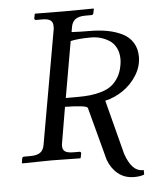

<svg xmlns="http://www.w3.org/2000/svg" viewBox="-53 -691 674 839"><g transform="rotate(-5 284.0 -271.5)"><path d="M483.9 -387.2Q486.8 -401.9 486.8 -415Q486.8 -443.8 475.8 -465.3Q464.8 -486.8 446.5 -498.3Q428.2 -509.8 408.2 -515.4Q388.2 -521 366.2 -521Q310.1 -521 276.9 -513.2L233.9 -267.1H284.2Q315.9 -267.1 340.8 -269.8Q365.7 -272.5 391.1 -280Q416.5 -287.6 434.1 -300.8Q451.7 -314 465.1 -335.7Q478.5 -357.4 483.9 -387.2ZM567.9 -418.9Q567.9 -376.5 543.9 -338.1Q520 -299.8 483.2 -274.7Q446.3 -249.5 404.8 -240.2L466.8 -1Q493.7 76.2 540 76.2H545.9V96.2Q528.8 103 502 103Q460 103 430.9 79.1Q401.9 55.2 388.2 17.1L326.2 -215.8Q321.3 -227.5 227.1 -229L200.2 -70.8Q199.2 -66.9 199.2 -59.1Q199.2 -42.5 210.4 -35.2Q221.7 -27.8 247.1 -27.8H272.9Q276.4 -27.8 278.3 -25.6Q280.3 -23.4 279.8 -20L275.9 -1L273.9 1Q188 -1 147.9 -1L20 1L18.1 -1L21 -20Q22.5 -27.8 29.8 -27.8H57.1Q86.9 -27.8 101.1 -38.3Q115.2 -48.8 119.1 -70.8L208 -574.2V-585.9Q208 -602.5 197 -610.4Q186 -618.2 161.1 -618.2H133.8Q130.9 -618.2 128.7 -620.4Q126.5 -622.6 127 -626L130.9 -645L132.8 -646Q219.7 -645 258.8 -645L388.2 -646L390.1 -645L386.2 -626Q384.8 -618.2 377 -618.2H351.1Q321.3 -618.2 306.6 -607.2Q292 -596.2 288.1 -574.2L284.2 -551.8Q324.2 -549.8 359.9 -549.8Q403.3 -549.8 438.7 -543.5Q474.1 -537.1 504.2 -522.7Q534.2 -508.3 551 -481.9Q567.9 -455.6 567.9 -418.9Z"/></g></svg>

Font: Common Serif News
Style: Italic
Weight: 450
Italic angle: -12°
Designer: Philipp H. Poll, Khaled Hosny
Foundry: Stefan Peev, Context Ltd.
Version: Version 1.026